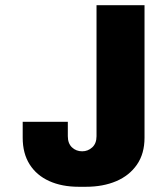

<svg xmlns="http://www.w3.org/2000/svg" viewBox="-20 -706 640 736"><path d="M282 10Q217 10 168.5 -12Q120 -34 93.5 -76Q67 -118 67 -178V-239H240V-184Q240 -156 256 -141Q272 -126 295 -126Q317 -126 333.5 -141Q350 -156 350 -184V-686H534V-178Q534 -117 505 -75Q476 -33 425.5 -11.5Q375 10 309 10Z"/></svg>

Font: Chivo Mono ExtraBold
Style: Regular
Weight: 800
Monospace: yes
Designer: Hector Gatti
Foundry: Omnibus-Type
Version: Version 1.008